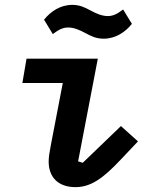

<svg xmlns="http://www.w3.org/2000/svg" viewBox="-20 -757 640 789"><path d="M290 12C352 12 402 -22 477 -102L547 -176L477 -239L320 -88L301 -94L382 -516H89L72 -416H238L189 -161C183 -129 180 -112 180 -93C180 -30 218 12 290 12ZM406 -598C455 -598 495 -625 522 -659L486 -718C462 -700 445 -691 423 -691C399 -691 376 -701 352 -714C329 -726 309 -737 277 -737C228 -737 188 -710 161 -676L197 -617C221 -635 238 -644 260 -644C284 -644 307 -634 331 -621C354 -609 374 -598 406 -598Z"/></svg>

Font: IBM Plex Mono SmBld
Style: Italic
Weight: 600
Italic angle: -9.5°
Monospace: yes
Designer: Mike Abbink, Paul van der Laan, Pieter van Rosmalen
Foundry: Bold Monday
Version: Version 2.004